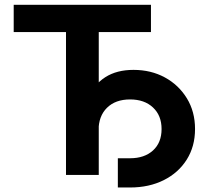

<svg xmlns="http://www.w3.org/2000/svg" viewBox="-20 -748 895 821"><path d="M38.6 -610.8V-727.5H625.5V-610.8H402.3V0H262.2V-610.8ZM483.9 53.7V-71.3H536.1Q597.7 -71.3 634.3 -104.7Q670.9 -138.2 670.9 -196.3Q670.9 -253.9 634.3 -288.3Q597.7 -322.8 536.1 -322.8Q473.6 -322.8 437.5 -287.1Q401.4 -251.5 401.4 -189.9H332.5Q332.5 -271 357.2 -329.1Q381.8 -387.2 430.7 -418.2Q479.5 -449.2 550.8 -449.2Q625.5 -449.2 684.8 -417Q744.1 -384.8 779.1 -327.6Q814 -270.5 814 -196.3Q814 -122.1 778.6 -65.7Q743.2 -9.3 680.4 22.2Q617.7 53.7 536.1 53.7Z"/></svg>

Font: Inter
Style: 650
Weight: 650
Designer: Rasmus Andersson
Foundry: rsms
Version: Version 4.001;git-66647c0bb